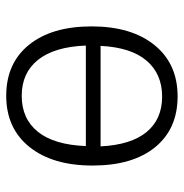

<svg xmlns="http://www.w3.org/2000/svg" viewBox="-7 -567 585 611"><g transform="rotate(90 285.5 -261.5)"><path d="M444.8 -242.2H125Q128.9 -142.1 170.4 -90.1Q211.9 -38.1 284.9 -38.1Q357.9 -38.1 399.4 -89.6Q440.9 -141.1 444.8 -242.2ZM126 -289.1H445.8Q440.9 -386.2 400.1 -435.5Q359.4 -484.9 287.4 -484.9Q215.3 -484.9 173.1 -435.5Q130.9 -386.2 126 -289.1ZM123.5 -460.7Q183.1 -534.2 286.6 -534.2Q390.1 -534.2 448.5 -462.6Q506.8 -391.1 506.8 -263.7Q506.8 -136.2 447.5 -62.5Q388.2 11.2 284.7 11.2Q181.2 11.2 122.6 -61.3Q64 -133.8 64 -260.5Q64 -387.2 123.5 -460.7Z"/></g></svg>

Font: FiraSans-Light
Style: Regular
Weight: 300
Designer: Carrois Corporate & Edenspiekermann AG
Foundry: Carrois Corporate GbR & Edenspiekermann AG
Version: Version 3.106;PS 003.106;hotconv 1.0.70;makeotf.lib2.5.58329